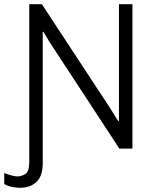

<svg xmlns="http://www.w3.org/2000/svg" viewBox="-39 -706 751 912"><path d="M56 186Q44 186 30 184Q16 182 3.5 178Q-9 174 -19 168V116Q-7 121 12.5 126.5Q32 132 43 132Q64 132 82 120Q100 108 100 64V-686H160L481 -197L523 -130L526 -131V-686H590V0H528L198 -504L167 -555H164V69Q164 130 134.5 158Q105 186 56 186Z"/></svg>

Font: Chivo ExtraLight
Style: Regular
Weight: 250
Designer: Hector Gatti
Foundry: Omnibus-Type
Version: Version 2.002